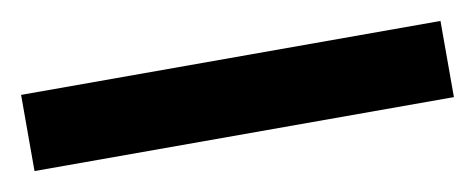

<svg xmlns="http://www.w3.org/2000/svg" viewBox="-29 16 522 211"><g transform="rotate(-10 232.0 121.5)"><path d="M466 164H-2V79H466Z"/></g></svg>

Font: Noto Sans Georgian SemiCondensed SemiBold
Style: Regular
Weight: 600
Width: 4
Designer: Monotype Design Team, Akaki Razmadze
Foundry: Google LLC
Version: Version 2.005; ttfautohint (v1.8.4.7-5d5b)